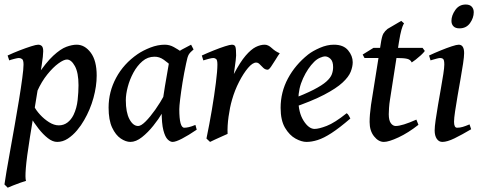

<svg xmlns="http://www.w3.org/2000/svg" viewBox="-25 -622 2164 866"><path d="M411.1 -281.2Q411.1 -233.4 396.5 -180.2Q381.8 -127 354.5 -80.1Q341.3 -56.6 322.5 -34.2Q303.7 -11.7 281 3.2Q258.3 18.1 232.9 18.1Q212.4 18.1 190.9 1.2Q169.4 -15.6 148.9 -41.7Q128.4 -67.9 111.3 -96.2L129.4 -141.6Q137.7 -124.5 155.8 -104.7Q173.8 -85 196.3 -70.8Q218.8 -56.6 240.2 -56.6Q262.2 -56.6 279.1 -69.3Q295.9 -82 306.6 -103.5Q321.3 -134.3 325.2 -170.9Q329.1 -207.5 329.1 -237.3Q329.1 -294.4 312.7 -324Q296.4 -353.5 276.9 -353.5Q262.7 -353.5 238.5 -335.9Q214.4 -318.4 188.5 -286.4Q162.6 -254.4 143.1 -210.9L140.1 -276.9Q182.1 -340.3 215.3 -370.8Q248.5 -401.4 274.4 -410.9Q300.3 -420.4 320.8 -420.4Q357.4 -420.4 384.3 -384.5Q411.1 -348.6 411.1 -281.2ZM169.9 -390.6Q169.9 -371.6 163.1 -327.9Q156.2 -284.2 143.1 -205.6Q129.9 -127 109.9 -2.4Q95.2 89.8 91.6 135.7Q87.9 181.6 92.3 193.8Q83.5 196.3 66.9 202.1Q50.3 208 34.2 214.4Q18.1 220.7 9.8 224.6L-4.9 210Q-2.9 192.9 4.2 152.1Q11.2 111.3 21 56.6Q30.8 2 41.3 -57.4Q51.8 -116.7 60.8 -171.9Q69.8 -227.1 75.4 -269.3Q81.1 -311.5 81.1 -330.6Q81.1 -351.1 74.5 -355.7Q67.9 -360.4 60.1 -360.4Q54.2 -360.4 39.1 -356.4Q23.9 -352.5 16.6 -349.6L9.3 -371.6Q35.2 -383.8 63.7 -394.8Q92.3 -405.8 115.2 -413.1Q138.2 -420.4 147 -420.4Q157.2 -420.4 163.6 -414.3Q169.9 -408.2 169.9 -390.6Z M862.3 -37.1Q824.2 -11.2 795.9 3.4Q767.6 18.1 753.4 18.1Q742.7 18.1 731.2 6.8Q719.7 -4.4 711.9 -34.4Q704.1 -64.5 704.1 -122.1Q704.1 -134.8 708.5 -165.8Q712.9 -196.8 719 -233.4Q725.1 -270 730.7 -301.3Q736.3 -332.5 738.3 -345.7Q741.2 -359.4 757.3 -372.8Q773.4 -386.2 795.2 -398.4Q816.9 -410.6 836.9 -420.4L848.1 -398.9Q833 -386.7 826.7 -376.5Q820.3 -366.2 814.5 -335.9Q805.2 -293 798.3 -250.2Q791.5 -207.5 787.6 -175Q783.7 -142.6 783.7 -129.4Q783.7 -45.9 806.2 -45.9Q814.9 -45.9 826.9 -48.6Q838.9 -51.3 856.4 -58.6ZM820.8 -375.5Q808.1 -366.7 800.3 -350.8Q792.5 -335 786.4 -322Q780.3 -309.1 772.5 -309.1Q764.2 -309.1 749 -323.5Q733.9 -337.9 713.9 -352.3Q693.8 -366.7 671.4 -366.2Q641.1 -366.2 617.4 -345.9Q593.8 -325.7 576.9 -294.7Q560.1 -263.7 551.3 -230.2Q542.5 -196.8 542.5 -169.9Q542.5 -115.2 558.8 -84.5Q575.2 -53.7 598.1 -53.7Q611.3 -53.7 631.8 -74.2Q652.3 -94.7 675.3 -127.2Q698.2 -159.7 717.8 -195.8L707 -112.8Q690.9 -85.4 666.7 -55.2Q642.6 -24.9 615.5 -3.4Q588.4 18.1 563 18.1Q542.5 18.1 519.5 2.7Q496.6 -12.7 480.7 -46.6Q464.8 -80.6 464.8 -136.7Q464.8 -208 498.8 -271.2Q532.7 -334.5 595.7 -377.9Q620.1 -394.5 653.3 -407.5Q686.5 -420.4 718.3 -420.4Q739.7 -420.4 759 -409.7Q778.3 -398.9 794.2 -387.7Q810.1 -376.5 820.8 -375.5Z M1236.8 -381.8Q1229.5 -372.1 1218.8 -354.2Q1208 -336.4 1198 -322Q1188 -307.6 1182.6 -307.6Q1171.4 -307.6 1162.8 -315.7Q1154.3 -323.7 1146.7 -331.8Q1139.2 -339.8 1130.4 -339.8Q1114.3 -339.8 1093.8 -315.7Q1073.2 -291.5 1053.5 -253.2Q1033.7 -214.8 1021.5 -171.9Q1011.7 -138.2 1005.9 -95.9Q1000 -53.7 1001.5 -18.1Q993.7 -14.6 977.3 -7.3Q960.9 0 945.1 7.3Q929.2 14.6 922.4 18.1L906.2 2.9Q919.4 -60.5 930.7 -127.2Q941.9 -193.8 948.7 -248.5Q955.6 -303.2 955.6 -330.6Q955.6 -351.1 950 -355.7Q944.3 -360.4 937 -360.4Q930.2 -360.4 914.8 -356.2Q899.4 -352.1 892.1 -349.6L885.3 -371.6Q910.6 -383.3 938.7 -394.5Q966.8 -405.8 989.5 -413.1Q1012.2 -420.4 1021 -420.4Q1033.7 -420.4 1036.9 -410.6Q1040 -400.9 1040 -371.6Q1040 -365.2 1038.1 -349.6Q1036.1 -334 1033.7 -316.7Q1031.2 -299.3 1029.8 -288.1Q1058.6 -342.8 1083 -371.1Q1107.4 -399.4 1128.4 -409.9Q1149.4 -420.4 1168.9 -420.4Q1184.6 -420.4 1200.7 -405.3Q1216.8 -390.1 1236.8 -381.8Z M1565.9 -341.3Q1565.9 -321.8 1556.9 -298.6Q1547.9 -275.4 1520 -249.5Q1492.2 -223.6 1436.8 -194.6Q1381.3 -165.5 1288.1 -133.8L1284.7 -172.4Q1350.6 -197.3 1389.4 -217.3Q1428.2 -237.3 1447 -254.2Q1465.8 -271 1471.7 -286.9Q1477.5 -302.7 1477.5 -319.3Q1477.5 -345.2 1465.8 -356.4Q1454.1 -367.7 1440.4 -367.7Q1433.1 -367.7 1418.7 -361.6Q1404.3 -355.5 1392.1 -343.3Q1363.3 -314.9 1342 -268.8Q1320.8 -222.7 1320.8 -173.3Q1320.8 -114.7 1344.2 -77.6Q1367.7 -40.5 1394 -40.5Q1413.1 -40.5 1448.7 -54.2Q1484.4 -67.9 1538.6 -111.3Q1543.9 -108.4 1548.8 -99.6Q1553.7 -90.8 1555.2 -87.4Q1505.9 -44.9 1470.5 -22Q1435.1 1 1408 9.5Q1380.9 18.1 1357.4 18.1Q1335.4 18.1 1308.1 3.2Q1280.8 -11.7 1260.7 -45.4Q1240.7 -79.1 1240.7 -135.7Q1240.7 -206.5 1273.7 -268.1Q1306.6 -329.6 1364.7 -376Q1385.3 -392.1 1417.7 -406.2Q1450.2 -420.4 1481 -420.4Q1523.9 -420.4 1544.9 -395.3Q1565.9 -370.1 1565.9 -341.3Z M1891.1 -392.1Q1885.3 -383.8 1873.3 -372.8Q1861.3 -361.8 1849.6 -352.8Q1837.9 -343.8 1832 -340.3Q1826.7 -353 1811.5 -356.7Q1796.4 -360.4 1764.6 -360.4H1619.1L1610.8 -376L1659.7 -406.2H1880.9ZM1862.3 -59.1Q1816.4 -22.9 1772.5 -2.4Q1728.5 18.1 1706.5 18.1Q1682.1 18.1 1662.1 -7.1Q1642.1 -32.2 1642.1 -71.8Q1642.1 -88.9 1643.6 -106.4Q1645 -124 1648.4 -148.9L1691.9 -421.9Q1697.3 -459 1704.3 -470.7Q1711.4 -482.4 1723.1 -491.7L1784.7 -527.8L1797.4 -516.6Q1797.4 -516.6 1794.2 -511Q1791 -505.4 1785.6 -487.3Q1780.3 -469.2 1774.4 -432.1L1733.9 -171.9Q1731 -154.8 1729.7 -135.3Q1728.5 -115.7 1728.5 -106.9Q1728.5 -79.1 1737.8 -66.4Q1747.1 -53.7 1759.8 -53.7Q1788.6 -53.7 1853 -82.5Z M2111.8 -566.9Q2111.8 -541.5 2095 -517.8Q2078.1 -494.1 2047.4 -494.1Q2029.3 -494.1 2020.3 -503.4Q2011.2 -512.7 2011.2 -527.8Q2011.2 -552.2 2028.6 -576.9Q2045.9 -601.6 2075.7 -601.6Q2093.8 -601.6 2102.8 -591.8Q2111.8 -582 2111.8 -566.9ZM2100.1 -39.1Q2058.1 -14.2 2024.9 2Q1991.7 18.1 1970.2 18.1Q1954.6 18.1 1945.1 4.2Q1935.5 -9.8 1935.5 -33.7Q1935.5 -49.8 1939.9 -80.6Q1944.3 -111.3 1950.7 -148.7Q1957 -186 1963.6 -222.7Q1970.2 -259.3 1974.6 -288.3Q1979 -317.4 1979 -330.6Q1979 -351.1 1973.9 -355.7Q1968.8 -360.4 1960.4 -360.4Q1955.6 -360.4 1945.1 -357.7Q1934.6 -355 1925.8 -352.3Q1917 -349.6 1917 -349.6L1910.2 -371.6Q1935.1 -383.3 1962.6 -394.5Q1990.2 -405.8 2012.5 -413.1Q2034.7 -420.4 2043.9 -420.4Q2068.4 -420.4 2068.4 -382.3Q2068.4 -366.7 2063.7 -335.4Q2059.1 -304.2 2052.2 -265.9Q2045.4 -227.5 2038.8 -189.2Q2032.2 -150.9 2027.6 -119.6Q2022.9 -88.4 2022.9 -72.8Q2022.9 -45.9 2036.6 -45.9Q2049.8 -45.9 2062 -49.6Q2074.2 -53.2 2092.8 -61Z"/></svg>

Font: Dai Banna SIL
Style: Italic
Weight: 400
Italic angle: -11°
Designer: Victor Gaultney
Foundry: SIL International
Version: Version 4.000